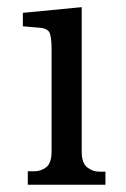

<svg xmlns="http://www.w3.org/2000/svg" viewBox="-20 -509 348 529"><path d="M205.1 -91.8Q205.1 -59.6 220.2 -47.9Q235.4 -36.1 252.9 -36.1H270.5V0H56.6V-37.1H75.2Q92.8 -37.1 107.4 -48.3Q122.1 -59.6 122.1 -91.8V-373Q122.1 -401.4 117.7 -416Q113.3 -430.7 88.9 -432.6L43 -436.5V-473.6L205.1 -489.3Z"/></svg>

Font: Subtext
Style: Regular
Weight: 400
Designer: Christopher J. Fynn
Foundry: Christopher J. Fynn for DDC
Version: Version 1.000 preliminary